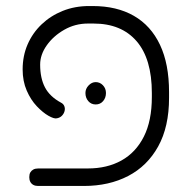

<svg xmlns="http://www.w3.org/2000/svg" viewBox="-20 -606 635 636"><path d="M106 10Q97 10 90.5 6.5Q84 3 80.5 -3.5Q77 -10 77 -19Q77 -29 80.5 -35Q84 -41 90.5 -44.5Q97 -48 107 -48H271Q335 -48 382.5 -74.5Q430 -101 456.5 -153.5Q483 -206 483 -285V-298Q483 -411 432.5 -469.5Q382 -528 290 -528H271Q229 -528 193 -507.5Q157 -487 135 -456Q113 -425 113 -392Q113 -347 129 -316.5Q145 -286 182 -266Q190 -262 193 -254.5Q196 -247 194 -238.5Q192 -230 185.5 -223Q179 -216 168 -214Q159 -212 140.5 -222.5Q122 -233 102 -254Q82 -275 68.5 -306Q55 -337 55 -376Q55 -421 71.5 -459Q88 -497 118 -525.5Q148 -554 188 -570Q228 -586 275 -586H287Q367 -586 423.5 -553.5Q480 -521 510 -457.5Q540 -394 540 -301V-282Q540 -186 504 -121Q468 -56 404.5 -23Q341 10 258 10ZM297 -260Q282 -260 272.5 -271Q263 -282 263 -298Q263 -312 273.5 -323Q284 -334 297 -334Q311 -334 321 -323.5Q331 -313 331 -298Q331 -282 321.5 -271Q312 -260 297 -260Z"/></svg>

Font: Fredoka Light
Style: Regular
Weight: 300
Designer: Ben Nathan
Foundry: Milena B. Brandão, Ben Nathan
Version: Version 2.001